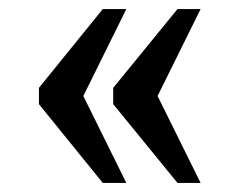

<svg xmlns="http://www.w3.org/2000/svg" viewBox="-20 -482 528 424"><path d="M372 -78H423L328 -270L423 -462H372L230 -288V-252ZM207 -78H259L164 -270L259 -462H207L66 -288V-252Z"/></svg>

Font: Noto Serif Armenian SemiCondensed Medium
Style: Regular
Weight: 500
Width: 4
Designer: Monotype Design Team
Foundry: Monotype Imaging Inc.
Version: Version 2.008